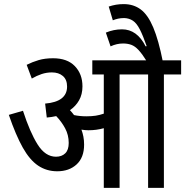

<svg xmlns="http://www.w3.org/2000/svg" viewBox="-20 -916 903 936"><path d="M390 -211Q390 -148 353.5 -114.5Q317 -81 259 -81Q207 -81 166 -108.5Q125 -136 91 -196.5Q57 -257 23 -356L92 -376Q126 -271 163.5 -211.5Q201 -152 253 -152Q281 -152 298 -168.5Q315 -185 315 -219Q315 -258 297.5 -290.5Q280 -323 254 -350Q232 -345 208 -343L200 -411Q307 -420 307 -494Q307 -528 286.5 -545.5Q266 -563 233 -563Q207 -563 183 -555Q159 -547 135 -533L110 -600Q138 -614 168.5 -623Q199 -632 239 -632Q308 -632 345 -593.5Q382 -555 382 -495Q382 -456 365.5 -427Q349 -398 321 -379Q332 -367 341 -355Q369 -349 401 -349Q427 -349 446.5 -352Q466 -355 486 -362V-553H430V-622H863V-553H779V0H702V-553H563V0H486V-291Q468 -286 449.5 -283.5Q431 -281 411 -281Q396 -281 377 -284Q383 -268 386.5 -250Q390 -232 390 -211ZM697 -615Q674 -652 656 -671.5Q638 -691 620 -697.5Q602 -704 580 -704Q549 -704 519 -690L496 -757Q534 -773 575 -773Q648 -773 690 -690L695 -691Q677 -743 661.5 -773Q646 -803 628 -815Q610 -827 586 -828Q569 -828 555.5 -825Q542 -822 530 -817L510 -884Q528 -890 545.5 -893Q563 -896 583 -896Q631 -896 666 -870Q701 -844 727 -782.5Q753 -721 774 -615Z"/></svg>

Font: Noto Sans Devanagari Condensed
Style: Regular
Weight: 400
Width: 3
Designer: Jelle Bosma - Monotype Design Team
Foundry: Monotype Imaging Inc.
Version: Version 2.004; ttfautohint (v1.8.4.7-5d5b)